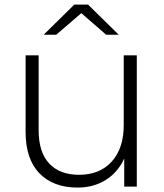

<svg xmlns="http://www.w3.org/2000/svg" viewBox="-20 -826 724 850"><path d="M173.3 -672.2 308.9 -805.6H370L505.6 -672.2H450L340 -767.8L228.9 -672.2ZM585.6 0H530V-124.4Q502.2 -63.3 448.3 -29.4Q394.4 4.4 323.3 4.4Q215.6 4.4 154.4 -58.9Q93.3 -122.2 93.3 -242.2V-581.1H151.1V-248.9Q151.1 -152.2 197.8 -102.2Q244.4 -52.2 330 -52.2Q422.2 -52.2 475 -111.1Q527.8 -170 527.8 -272.2V-581.1H585.6Z"/></svg>

Font: Paperlogy 3 Light
Style: Regular
Weight: 300
Designer: redesigned by Lee Juim, glyphs from Gmarket Sans & Montserrat
Foundry: PT&
Version: Version 1.001